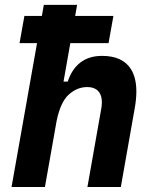

<svg xmlns="http://www.w3.org/2000/svg" viewBox="-20 -752 626 772"><path d="M331.5 0 386.7 -312.5Q389.6 -327.6 389.6 -340.3Q389.6 -364.3 379.9 -379.4Q364.7 -401.9 330.6 -401.9Q290 -401.9 256.6 -371.8Q223.1 -341.8 207.5 -265.1L160.6 0H26.4L128.9 -578.6H58.6L78.1 -688H148.4L156.2 -732.4H290L282.2 -688H436L416.5 -578.6H262.7L235.4 -423.8H252.4Q268.1 -473.1 302.7 -500.2Q337.4 -527.3 390.6 -527.3Q473.1 -527.3 506.8 -473.6Q528.3 -439 528.3 -383.8Q528.3 -353 521.5 -315.4L465.8 0Z"/></svg>

Font: CaskaydiaCove NF
Style: Bold Italic
Weight: 700
Italic angle: -10°
Designer: Aaron Bell
Foundry: Saja Typeworks
Version: Version 2111.001; VTT 6.35;Nerd Fonts 3.2.1